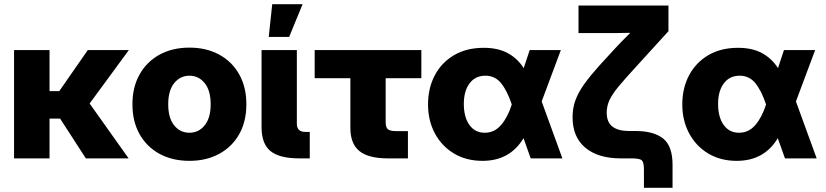

<svg xmlns="http://www.w3.org/2000/svg" viewBox="-20 -754 3931 914"><path d="M215.8 -515.6V-320.3H262.2L397.9 -515.6H593.3L406.7 -261.2L592.3 0H388.7L266.1 -189.5H215.8V0H46.9V-515.6Z M881.8 11.7Q800.8 11.7 739.7 -21.5Q678.7 -54.7 644.5 -115.2Q610.4 -175.8 610.4 -257.8Q610.4 -338.9 644.5 -399.7Q678.7 -460.4 739.7 -493.9Q800.8 -527.3 881.8 -527.3Q962.4 -527.3 1023.7 -493.9Q1085 -460.4 1118.9 -399.7Q1152.8 -338.9 1152.8 -257.8Q1152.8 -175.8 1118.9 -115.5Q1085 -55.2 1023.7 -21.7Q962.4 11.7 881.8 11.7ZM881.8 -122.1Q925.8 -122.1 954.3 -157.2Q982.9 -192.4 982.9 -257.8Q982.9 -323.2 954.3 -358.4Q925.8 -393.6 881.8 -393.6Q837.9 -393.6 809.3 -358.4Q780.8 -323.2 780.8 -257.8Q780.8 -192.4 809.1 -157.2Q837.4 -122.1 881.8 -122.1Z M1405.8 0Q1310.5 0 1267.8 -34.7Q1225.1 -69.3 1225.1 -148.9V-515.6H1393.1V-165Q1393.1 -126 1433.6 -126H1454.6V0ZM1259.3 -578.1 1275.9 -733.9H1420.4L1356.4 -578.1Z M1827.1 0Q1733.9 0 1690.9 -34.9Q1647.9 -69.8 1647.9 -145V-381.8H1478V-515.6H1985.8V-381.8H1815.9V-173.3Q1815.9 -148.4 1825.9 -139.2Q1835.9 -129.9 1863.8 -129.9H1921.9V0Z M2276.9 11.7Q2199.2 11.7 2140.9 -23.4Q2082.5 -58.6 2050 -119.4Q2017.6 -180.2 2017.6 -256.8Q2017.6 -334.5 2049.8 -395.5Q2082 -456.5 2141.6 -491.5Q2201.2 -526.4 2282.7 -526.4Q2350.6 -526.4 2397 -501.2Q2443.4 -476.1 2473.1 -429.7L2501.5 -515.6H2649.9L2558.6 -271L2657.2 0H2506.3L2472.2 -96.2Q2407.7 11.7 2276.9 11.7ZM2416 -256.8 2415.5 -258.8Q2394 -322.8 2365.2 -358.2Q2336.4 -393.6 2290.5 -393.6Q2242.7 -393.6 2215.3 -357.2Q2188 -320.8 2188 -259.3Q2188 -196.3 2214.6 -159.2Q2241.2 -122.1 2287.6 -122.1Q2334 -122.1 2365.7 -159.4Q2397.5 -196.8 2416 -255.9Z M3045.4 140.1V53.7Q3045.4 18.6 3035.4 9.3Q3025.4 0 2987.8 0H2936Q2827.1 0 2766.4 -50.8Q2705.6 -101.6 2705.6 -196.3Q2705.6 -240.2 2719.7 -278.1Q2733.9 -315.9 2762.5 -355.5Q2791 -395 2835 -443.8L2905.8 -521Q2935.1 -553.2 2980.5 -597.7Q2950.2 -596.7 2919.9 -596.7Q2889.6 -596.7 2859.4 -596.7H2733.9V-727.5H3162.1V-605.5L3006.3 -434.6Q2956.5 -380.4 2926 -343.8Q2895.5 -307.1 2881.8 -278.3Q2868.2 -249.5 2868.2 -218.3Q2868.2 -171.9 2895.8 -151.1Q2923.3 -130.4 2973.6 -130.4H3004.9Q3092.3 -130.4 3137 -94.5Q3181.6 -58.6 3181.6 30.8V140.1Z M3487.3 11.7Q3409.7 11.7 3351.3 -23.4Q3293 -58.6 3260.5 -119.4Q3228 -180.2 3228 -256.8Q3228 -334.5 3260.3 -395.5Q3292.5 -456.5 3352.1 -491.5Q3411.6 -526.4 3493.2 -526.4Q3561 -526.4 3607.4 -501.2Q3653.8 -476.1 3683.6 -429.7L3711.9 -515.6H3860.4L3769 -271L3867.7 0H3716.8L3682.6 -96.2Q3618.2 11.7 3487.3 11.7ZM3626.5 -256.8 3626 -258.8Q3604.5 -322.8 3575.7 -358.2Q3546.9 -393.6 3501 -393.6Q3453.1 -393.6 3425.8 -357.2Q3398.4 -320.8 3398.4 -259.3Q3398.4 -196.3 3425 -159.2Q3451.7 -122.1 3498 -122.1Q3544.4 -122.1 3576.2 -159.4Q3607.9 -196.8 3626.5 -255.9Z"/></svg>

Font: Inter Display ExtraBold
Style: Regular
Weight: 800
Designer: Rasmus Andersson
Foundry: rsms
Version: Version 4.000;git-a52131595